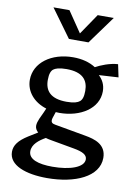

<svg xmlns="http://www.w3.org/2000/svg" viewBox="-108 -879 835 1165"><g transform="rotate(10 310.0 -296.5)"><path d="M270.5 -185.5C400 -185.5 508 -253.5 508 -359.5C508 -402.5 489.5 -431.5 467 -453L587 -460L570.5 -538.5C519.5 -535.5 465.5 -513 434.5 -496C397 -520 350.5 -532.5 295.5 -532.5C162 -532.5 59.5 -458.5 59.5 -352C59.5 -281 109.5 -221.5 188 -197.5L177 -172C166 -147.5 145.5 -111.5 145.5 -85C145.5 -70 152.5 -57 165 -46L109 -11.5C53.5 23.5 28.5 56 28.5 96.5C28.5 180 134.5 217 265 217C437 217 581 154 581 37.5C581 -47 507 -66.5 450.5 -76.5L259.5 -110.5C240 -114 228 -120 235.5 -147.5L248.5 -186.5C255.5 -186 263 -185.5 270.5 -185.5ZM124.5 -810H223L310 -682L397 -810H496L370.5 -637.5H250ZM137.5 74C137.5 31 177.5 0.5 216.5 -21.5C226 -18.5 235.5 -16.5 246.5 -14.5L395 12C448.5 21.5 478 36 478 64.5C478 114.5 392.5 143.5 285.5 143.5C198 143.5 137.5 123.5 137.5 74ZM167 -370.5C167 -408.5 175.5 -427 187.5 -437C200 -446.5 222 -455 268 -455C367.5 -455 402.5 -410.5 402.5 -344C402.5 -306 394 -287.5 382 -278C370 -268 348 -259.5 302 -259.5C202 -259.5 167 -304.5 167 -370.5Z"/></g></svg>

Font: Monaspace Argon Medium
Style: Regular
Weight: 500
Designer: Riley Cran & the Lettermatic Team
Foundry: Lettermatic
Version: Version 1.000 (Monaspace Argon)